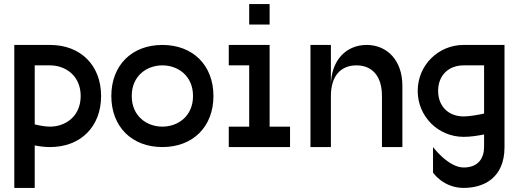

<svg xmlns="http://www.w3.org/2000/svg" viewBox="-20 -720 2540 940"><path d="M225 0C375 0 475 -100 475 -250C475 -400 375 -500 225 -500H50V200H150V-8C170 -4 196 0 225 0ZM150 -111V-400H225C300 -400 375 -350 375 -250C375 -150 300 -100 225 -100C202 -100 174 -105 150 -111Z M775 0C925 0 1025 -100 1025 -250C1025 -400 925 -500 775 -500C625 -500 525 -400 525 -250C525 -100 625 0 775 0ZM625 -250C625 -350 700 -400 775 -400C850 -400 925 -350 925 -250C925 -150 850 -100 775 -100C700 -100 625 -150 625 -250Z M1300 -500H1100V-400H1200V-100H1100V0H1400V-100H1300ZM1200 -600H1300V-700H1200Z M1775 -500C1675 -500 1600 -425 1600 -300V-500H1500V0H1600V-250C1600 -350 1650 -400 1725 -400C1800 -400 1850 -350 1850 -250V0H1950V-300C1950 -425 1875 -500 1775 -500Z M2250 200C2350 200 2450 150 2450 0V-500H2250C2125 -500 2025 -400 2025 -275C2025 -150 2125 -50 2250 -50C2286 -50 2322 -56 2350 -62V0C2350 50 2325 100 2250 100C2175 100 2100 0 2100 0V125C2100 125 2150 200 2250 200ZM2125 -275C2125 -350 2175 -400 2250 -400H2350V-164C2318 -157 2277 -150 2250 -150C2175 -150 2125 -200 2125 -275Z"/></svg>

Font: LS-VG5000
Style: Regular
Weight: 400
Designer: Justin Bihan, 2021
Foundry: Justin Bihan, 2021
Version: Version 1.000;Glyphs 3.1.2 (3151)